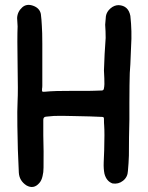

<svg xmlns="http://www.w3.org/2000/svg" viewBox="-20 -743 607 785"><path d="M151 -639Q153 -612 153 -564.5Q153 -517 153 -513Q153 -413 153 -393Q153 -385 152 -381Q151 -371 153 -369Q155 -367 164 -368Q204 -372 279 -371.5Q354 -371 365 -372Q381 -372 396 -373Q404 -373 405 -382Q408 -396 406.5 -423Q405 -450 405 -455Q407 -522 412 -588Q412 -615 410 -642Q411 -660 413 -677Q416 -695 431.5 -708.5Q447 -722 465 -722Q505 -720 513 -678Q520 -614 516 -554Q514 -518 513 -481Q510 -451 509.5 -394.5Q509 -338 509 -322Q509 -289 509 -255Q507 -181 507 -107Q506 -76 503 -44Q502 -19 483 -4Q464 11 440 7Q415 -2 407 -33Q403 -53 404 -79Q405 -105 406 -129Q408 -201 406 -228Q405 -238 405 -258Q405 -265 398 -265Q373 -266 348 -267Q333 -267 281 -268.5Q229 -270 201 -269Q184 -267 168 -266Q157 -265 157 -253Q157 -196 157 -190Q159 -124 158 -58Q158 -38 154 -23Q150 -5 141 5Q118 32 88 15Q59 -4 57 -37Q52 -132 51 -228Q50 -292 52 -332Q54 -366 52 -474Q50 -590 52 -635Q51 -652 50 -669Q51 -695 71 -713Q89 -729 115.5 -719.5Q142 -710 147 -686Q150 -662 151 -639Z"/></svg>

Font: LXGW WenKai & Jojoba
Style: Regular
Weight: 400
Designer: LXGW / Fontworks Inc.
Foundry: LXGW / Fontworks Inc.
Version: Version 1.501;January 22, 2025;FontCreator 15.0.0.2927 64-bi